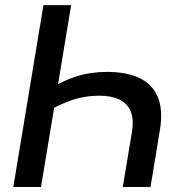

<svg xmlns="http://www.w3.org/2000/svg" viewBox="-20 -748 736 768"><path d="M409.2 -460.4Q484.9 -460.4 536.9 -436.3Q588.9 -412.1 611.1 -360.1Q633.3 -308.1 619.1 -224.6L582 0H471.2L507.8 -220.7Q516.1 -270.5 502.7 -302.5Q489.3 -334.5 457.5 -349.9Q425.8 -365.2 377.9 -365.2Q318.8 -365.2 264.6 -346.4Q210.4 -327.6 163.6 -297.4L179.7 -392.6Q230.5 -424.8 286.4 -442.6Q342.3 -460.4 409.2 -460.4ZM264.6 -727.5 144 0H33.2L153.8 -727.5Z"/></svg>

Font: Inter 18pt Medium
Style: Italic
Weight: 500
Italic angle: -9.3988°
Designer: Rasmus Andersson
Foundry: rsms
Version: Version 4.001;git-66647c0bb